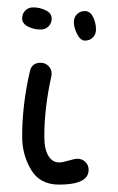

<svg xmlns="http://www.w3.org/2000/svg" viewBox="-20 -500 320 520"><path d="M210 -470Q224 -470 232 -454Q240 -438 240 -420Q240 -407 231.5 -398.5Q223 -390 210 -390Q198 -390 189 -407.5Q180 -425 180 -440Q180 -453 188.5 -461.5Q197 -470 210 -470ZM40 -450Q40 -463 48.5 -471.5Q57 -480 70 -480Q88 -480 104 -472Q120 -464 120 -450Q120 -437 111.5 -428.5Q103 -420 90 -420Q72 -420 56 -428Q40 -436 40 -450ZM190 -70Q202 -70 211 -61.5Q220 -53 220 -40Q220 0 140 0Q88 0 64 -40.5Q40 -81 40 -130Q40 -217 61 -307Q66 -330 90 -330Q103 -330 111.5 -321Q120 -312 120 -300Q120 -299 119.5 -296.5Q119 -294 119 -293Q100 -208 100 -130Q100 -96 111 -78Q122 -60 140 -60Q149 -60 165.5 -65Q182 -70 190 -70Z"/></svg>

Font: Pecita
Style: Book
Weight: 400
Width: 7
Version: Version 4.3